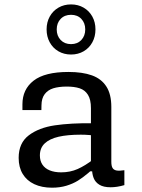

<svg xmlns="http://www.w3.org/2000/svg" viewBox="-20 -860 660 892"><path d="M497.2 -363.2V-108.5Q497.2 -89.5 502.7 -80Q508.2 -70.5 521.1 -68Q534 -65.5 557.8 -69.2V0Q524 10 493.8 10Q460.8 10 441.8 -1.7Q422.8 -13.3 415.2 -32.6Q407.5 -51.8 407.5 -77.8L402.5 -86.7V-357.5Q402.5 -397.3 388.6 -419.5Q374.7 -441.7 350 -449.8Q325.3 -458 288.2 -457.8Q252.5 -457.5 227.5 -449.8Q202.5 -442 187.8 -422.8Q173 -403.5 172.7 -370.7L172.3 -348.5H84.2V-375.3Q84.2 -445 136.2 -485.3Q188.2 -525.7 298 -525.7Q363.2 -525.7 407 -509.9Q450.8 -494.2 474 -458.3Q497.2 -422.5 497.2 -363.2ZM355.2 -234.3Q293.8 -234.3 252 -224.7Q210.2 -215 187.8 -193.8Q165.3 -172.5 165.3 -137.8Q165.3 -112.7 177.1 -95.1Q188.8 -77.5 211.1 -68.4Q233.3 -59.3 264.3 -59.3Q306 -59.3 340.8 -74.8Q375.7 -90.3 415 -120.5L417.5 -64H398.8L390 -56.2Q364.5 -34.7 341.8 -20.6Q319 -6.5 288.7 2.8Q258.3 12 221.8 12Q174.3 12 139.3 -4.4Q104.3 -20.8 85.5 -51.9Q66.7 -83 66.7 -126.5Q66.7 -195.5 113.5 -231.1Q160.3 -266.7 234.5 -277.7Q308.7 -288.7 413.8 -287.5L439.3 -227.8Q417.3 -230.8 396.2 -232.6Q375.2 -234.3 355.2 -234.3ZM196.5 -723.3Q196.5 -756.7 211 -783Q225.5 -809.3 251.3 -824.4Q277.2 -839.5 310 -839.5Q342.8 -839.5 368.7 -824.4Q394.5 -809.3 409 -783Q423.5 -756.7 423.5 -723.3Q423.5 -690 409 -663.4Q394.5 -636.8 368.7 -621.8Q342.8 -606.7 310 -606.7Q277.2 -606.7 251.3 -621.8Q225.5 -636.8 211 -663.4Q196.5 -690 196.5 -723.3ZM376 -723.3Q376 -753.2 357.9 -772.2Q339.8 -791.2 310 -791.2Q280 -791.2 261.8 -772.2Q243.5 -753.2 243.5 -723.3Q243.5 -693.5 261.8 -674.2Q280.2 -655 310 -655Q339.8 -655 357.9 -674.2Q376 -693.5 376 -723.3Z"/></svg>

Font: Monaspace Neon Var
Style: Regular
Weight: 400
Designer: Riley Cran and the Lettermatic Team
Version: Version 1.000 (Monaspace Neon Var)